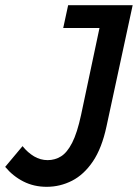

<svg xmlns="http://www.w3.org/2000/svg" viewBox="-41 -710 532 741"><path d="M-21 -66 46 -146Q66 -121 90.5 -106.5Q115 -92 143 -92Q171 -92 194.5 -106.5Q218 -121 237.5 -159Q257 -197 272 -267L343 -602H203L222 -690H471L370 -222Q352 -138 317.5 -87Q283 -36 237 -12.5Q191 11 139 11Q90 11 49.5 -9.5Q9 -30 -21 -66Z"/></svg>

Font: Radio Canada Condensed Medium
Style: Italic
Weight: 500
Width: 3
Italic angle: -12°
Designer: Charles Daoud, Etienne Aubert Bonn, Alexandre Saumier Demers, Jacques Le Bailly
Foundry: Radio-Canada
Version: Version 2.104; ttfautohint (v1.8.4.7-5d5b);gftools[0.9.28.de